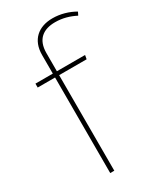

<svg xmlns="http://www.w3.org/2000/svg" viewBox="-200 -867 790 938"><g transform="rotate(-30 194.5 -398.0)"><path d="M266 -773C308 -773 345 -762 380 -744L389 -762C353 -783 309 -796 264 -796C185 -796 131 -751 131 -666V-561H33V-539H131V0H154V-539H309L313 -561H154V-663C154 -741 199 -773 266 -773Z"/></g></svg>

Font: Glow Sans SC Normal Thin
Style: Regular
Weight: 100
Designer: Ryoko NISHIZUKA (kana, bopomofo & ideographs); Paul D. Hunt (Latin, Greek & Cyrillic); Sandoll Communications, Soo-young
Version: Version 0.93